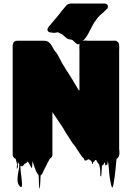

<svg xmlns="http://www.w3.org/2000/svg" viewBox="-20 -941 780 1136"><path d="M685 -22Q684 -18 682.5 -15Q681 -12 678 -8Q680 -9 675.5 -5.5Q671 -2 672 -3Q671 -3 670.5 -2.5Q670 -2 670 -2Q668 8 667.5 17Q667 26 666 36Q665 52 662.5 71.5Q660 91 658 107Q657 117 654.5 131.5Q652 146 650 156Q649 159 648.5 162Q648 165 646 167Q646 168 644.5 168Q643 168 643 167Q641 165 640.5 162.5Q640 160 639 158Q636 149 634 135.5Q632 122 630 114Q626 91 624.5 61.5Q623 32 618 10Q617 15 617 20.5Q617 26 615 31Q614 33 611.5 33.5Q609 34 607 36Q606 36 604.5 37.5Q603 39 603 38Q602 33 601.5 28Q601 23 600 18Q600 19 599 20Q598 22 597 24Q596 26 595 28Q595 28 594.5 28.5Q594 29 594 30Q594 30 591 33.5Q588 37 587 37Q585 39 583 39Q582 55 581.5 70.5Q581 86 579 101Q579 102 577 102Q575 102 574 101Q573 84 573 77.5Q573 71 573 67.5Q573 64 572 57Q571 50 567 33Q562 27 557 20Q556 19 556 18Q556 17 555 16L551 10Q550 8 550 6.5Q550 5 549 4Q549 7 547 7Q547 7 543 5Q542 8 540 11Q538 14 535 16Q533 18 532 18Q530 20 530 25Q530 30 527 29Q524 28 524.5 23.5Q525 19 523 16L519 12L513 5Q513 6 512 6Q513 6 508.5 3.5Q504 1 504 1Q504 1 499 3Q495 6 491 8.5Q487 11 483 8Q479 6 478.5 3Q478 0 476 -4Q471 -8 466 -13Q462 -18 458 -24.5Q454 -31 450 -36L445 -44Q443 -47 440.5 -50.5Q438 -54 436 -57Q434 -60 432 -63Q430 -66 428 -70L422 -79Q413 -88 404.5 -101Q396 -114 387 -129Q379 -140 370 -154.5Q361 -169 353 -184L313 -244Q305 -254 299 -264Q298 -266 297 -268Q296 -270 294 -271Q292 -275 292 -275Q290 -278 290 -278.5Q290 -279 290 -274V-47Q290 -41 290.5 -34.5Q291 -28 290 -22Q290 -24 289 -20.5Q288 -17 289 -18Q289 -17 288.5 -16.5Q288 -16 288 -16Q288 -15 287.5 -15Q287 -15 287 -14Q287 -13 286.5 -13Q286 -13 286 -12Q281 -6 276 -3Q274 -1 273 1Q271 3 271 5L267 12Q266 15 264.5 17.5Q263 20 261 23Q252 43 241 63L232 83Q232 84 231.5 84Q231 84 231 85L227 91L224 94Q224 94 223.5 94Q223 94 223 95Q222 95 220 97Q219 116 218.5 135Q218 154 216 174Q215 177 213.5 171.5Q212 166 212 163Q210 146 210 128.5Q210 111 208 94Q206 93 204 89Q203 89 202.5 88.5Q202 88 202 88L195 76Q194 73 192.5 70Q191 67 190 63Q189 60 188 57Q187 54 185 50L176 23Q175 21 174.5 18Q174 15 173 13Q171 23 171 33Q171 43 169 54Q168 55 167 52.5Q166 50 165 49Q163 47 161 43Q157 36 153.5 29Q150 22 145 17Q143 15 142 15Q141 18 137 22Q135 24 131.5 25.5Q128 27 125 29Q122 32 120 35.5Q118 39 114 41Q110 44 105 42Q101 38 101 40Q100 51 103 75Q106 99 108.5 123Q111 147 109.5 159.5Q108 172 97 161Q83 146 83.5 121Q84 96 89.5 71Q95 46 94 31L90 25Q89 23 87.5 19.5Q86 16 86 18Q84 28 85.5 38Q87 48 82 56Q79 60 79 54.5Q79 49 80 40.5Q81 32 80 27L73 -1Q69 -3 66 -5Q55 -13 55 -27V-673Q55 -677 57 -683Q60 -692 66 -695Q68 -697 74 -699Q77 -700 83 -700H240Q253 -700 261 -696Q269 -692 273 -687Q281 -680 286.5 -670Q292 -660 297 -651L300 -646L304 -640Q315 -629 324 -612Q333 -595 342 -578L344 -573L379 -516Q380 -516 380 -515.5Q380 -515 380 -515Q394 -494 407.5 -471.5Q421 -449 434 -427L446 -407L447 -406L450 -408V-646Q450 -653 449.5 -661Q449 -669 450 -676Q450 -681 452 -684.5Q454 -688 455 -689Q456 -692 459 -693Q459 -693 461 -695Q468 -700 475 -700Q479 -701 483 -701Q487 -701 490 -701Q495 -700 499.5 -700Q504 -700 508 -700H646Q651 -700 656.5 -700.5Q662 -701 667 -699Q674 -696 679 -691Q682 -687 683 -683Q685 -677 685 -673Q686 -666 685.5 -658Q685 -650 685 -644V-61Q686 -51 686.5 -41Q687 -31 685 -22ZM618 -900Q618 -893 615 -890.5Q612 -888 609 -885Q608 -883 605.5 -881Q603 -879 601 -877Q588 -864 573.5 -852Q559 -840 549 -824Q537 -809 525.5 -786.5Q514 -764 502 -741.5Q490 -719 475 -704Q471 -700 467 -697Q463 -694 459 -690Q456 -687 453 -684Q450 -681 445 -679Q440 -678 436 -680.5Q432 -683 428 -686Q422 -691 417 -697Q412 -703 404 -706Q397 -708 390 -708.5Q383 -709 376 -714Q365 -722 356 -731Q347 -740 333 -745Q330 -747 326.5 -748.5Q323 -750 321 -750Q317 -750 313 -748.5Q309 -747 305 -747Q299 -746 291 -747.5Q283 -749 273 -750Q272 -750 272 -750.5Q272 -751 271 -751Q263 -754 261 -763Q260 -768 263 -775Q266 -780 269.5 -784.5Q273 -789 277 -793L333 -860Q343 -875 356 -889Q362 -896 368 -903.5Q374 -911 382 -916Q392 -921 404.5 -920.5Q417 -920 427 -920H599Q607 -920 611 -916Q616 -913 617 -909Q618 -907 618 -904.5Q618 -902 618 -900Z"/></svg>

Font: Rubik Wet Paint
Style: Regular
Weight: 400
Designer: Hubert and Fischer, NaN
Foundry: Hubert and Fischer, NaN
Version: Version 2.200